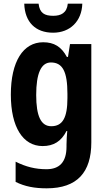

<svg xmlns="http://www.w3.org/2000/svg" viewBox="-20 -785 579 1045"><path d="M428 -765H349C344 -714 311 -699 270 -699C223 -699 196 -713 190 -765H112C115 -665 173 -607 269 -607C361 -607 425 -669 428 -765ZM215 -555C106 -555 39 -450 39 -270C39 -93 105 10 212 10C271 10 313 -15 342 -72H346C344 -50 342 -20 342 2V13C342 98 303 136 233 136C173 136 121 123 65 95V205C115 230 168 240 234 240C401 240 477 152 477 -10V-545H361L350 -475H344C314 -531 274 -555 215 -555ZM257 -445C321 -445 347 -395 347 -274V-251C347 -143 320 -98 259 -98C203 -98 177 -153 177 -268C177 -386 204 -445 257 -445Z"/></svg>

Font: Noto Sans Display SemiCondensed
Style: Bold
Weight: 700
Width: 4
Designer: Monotype Design Team
Foundry: Monotype Imaging Inc.
Version: Version 1.900